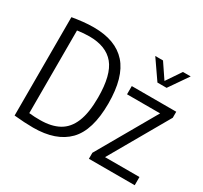

<svg xmlns="http://www.w3.org/2000/svg" viewBox="-159 -1007 1305 1234"><g transform="rotate(30 493.5 -390.0)"><path d="M214 6Q151 6 72.5 -2V-732Q109.5 -738.5 150 -743Q190.5 -747.5 231.5 -747.5Q393.5 -747.5 474.8 -656.2Q556 -565 556 -370Q556 -170.5 469.5 -82.2Q383 6 214 6ZM228 -58.5Q311.5 -58.5 367.2 -89Q423 -119.5 451.2 -187.8Q479.5 -256 479.5 -370Q479.5 -538 419.5 -610.5Q359.5 -683 235.5 -683Q193.5 -683 146.5 -676V-62.5Q169 -60 188.8 -59.2Q208.5 -58.5 228 -58.5ZM625 0V-44.5L875.5 -481.5H630V-542.5H960V-498L709.5 -61H965V0ZM761.5 -644.5 664 -785.5H721.5L795.5 -676L869.5 -785.5H927L829.5 -644.5Z"/></g></svg>

Font: Encode Sans Condensed
Style: Regular
Weight: 400
Width: 3
Designer: Multiple Designers
Foundry: Impallari Type
Version: Version 3.000; ttfautohint (v1.8.3) -l 8 -r 50 -G 200 -x 14 